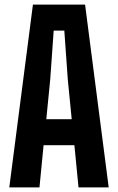

<svg xmlns="http://www.w3.org/2000/svg" viewBox="-20 -820 516 840"><path d="M20.6 0 124.1 -800H352.2L455.6 0H323.5L305.5 -184.8H170.7L152.7 0ZM182.6 -298.6H293.7L276.5 -473.3L261.4 -686.2H214.9L199.8 -473.2Z"/></svg>

Font: Big Shoulders Text SC Thin
Style: Regular
Weight: 100
Designer: Patric King
Foundry: XO Type Co
Version: Version 2.002